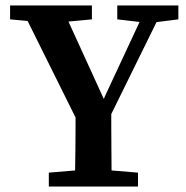

<svg xmlns="http://www.w3.org/2000/svg" viewBox="-20 -684 682 704"><path d="M159 0V-51L303 -63H341L486 -51V0ZM254 0Q255 -34 255.5 -68Q256 -102 256.5 -138.5Q257 -175 257 -216Q257 -257 257 -305H388Q388 -257 388 -216Q388 -175 388.5 -139Q389 -103 389 -68.5Q389 -34 390 0ZM275 -217 53 -664H204L374 -292H348L367 -336L520 -664H584L364 -217ZM17 -613V-664H317V-613L190 -601H147ZM410 -613V-664H634V-613L539 -601H514Z"/></svg>

Font: Source Serif 4 18pt SemiBold
Style: Regular
Weight: 600
Designer: Frank Grießhammer
Foundry: Adobe Systems Incorporated
Version: Version 4.004;hotconv 1.0.116;makeotfexe 2.5.65601